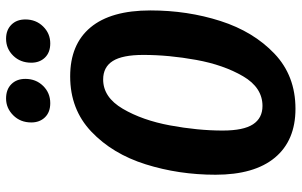

<svg xmlns="http://www.w3.org/2000/svg" viewBox="-196 -758 970 617"><g transform="rotate(-90 288.5 -449.0)"><path d="M564 -450Q564 -331 530 -225Q496 -119 425 -51.5Q354 16 248 16Q146 16 91 -50Q36 -116 36 -241Q36 -359 69.5 -465.5Q103 -572 174.5 -640Q246 -708 352 -708Q455 -708 509.5 -642.5Q564 -577 564 -450ZM178 -218Q178 -151 198 -120.5Q218 -90 257 -90Q316 -90 352.5 -152.5Q389 -215 405 -303Q421 -391 421 -473Q421 -540 401.5 -571Q382 -602 342 -602Q285 -602 248 -539Q211 -476 194.5 -387Q178 -298 178 -218ZM204 -833Q204 -868 227 -891Q250 -914 281 -914Q310 -914 327 -897Q344 -880 344 -852Q344 -818 321.5 -795Q299 -772 266 -772Q237 -772 220.5 -789Q204 -806 204 -833ZM396 -833Q396 -868 418.5 -891Q441 -914 473 -914Q501 -914 518 -897Q535 -880 535 -852Q535 -818 512.5 -795Q490 -772 458 -772Q429 -772 412.5 -789Q396 -806 396 -833Z"/></g></svg>

Font: Fira Sans Extra Condensed SemiBold
Style: Italic
Weight: 600
Width: 3
Italic angle: -8°
Designer: Carrois Corporate & Edenspiekermann AG
Foundry: Carrois Corporate GbR & Edenspiekermann AG
Version: Version 4.203